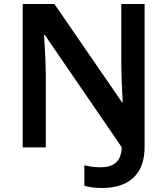

<svg xmlns="http://www.w3.org/2000/svg" viewBox="-20 -734 833 956"><path d="M488 202C616 202 700 139 700 -2V-714H584V-422C584 -364 588 -275 591 -224H588L251 -714H93V0H208V-355C208 -416 203 -510 199 -560H203L586 -1C584 73 544 99 479 99C448 99 422 94 400 89V191C420 197 449 202 488 202Z"/></svg>

Font: Noto Sans Gunjala Gondi Semibold
Style: Regular
Weight: 400
Designer: Ek Type
Foundry: Ek Type
Version: Version 1.004